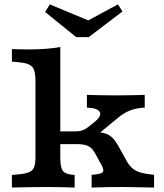

<svg xmlns="http://www.w3.org/2000/svg" viewBox="-20 -843 735 863"><path d="M195.2 -2.4Q146.7 -2.4 108.3 -1.6Q69.8 -0.8 33.5 0V-56.5L70.2 -60Q111.1 -64 125.2 -78.8Q139.4 -93.6 139.4 -133.6V-208.2H251V-133.6Q251 -91.9 261.6 -76.4Q272.1 -60.9 303.7 -57.7L315.6 -56.5V0Q288.8 -0.8 260 -1.6Q231.1 -2.4 195.2 -2.4ZM139.4 -208.2V-480.8Q139.4 -525.2 125.2 -541.9Q111.1 -558.6 70.2 -562.5L33.5 -566.1V-622.5Q48.7 -621.7 65.4 -621.3Q82.2 -620.9 108.8 -620.9Q151.4 -620.9 187.2 -623.7Q223.1 -626.6 251 -631.8V-622.5V-208.2ZM391.8 0V-57.3Q432.4 -59.7 440.9 -68.6Q449.5 -77.5 436.4 -101.1L410.5 -148.4Q396.4 -175.7 378.5 -185.4Q360.6 -195.2 326.5 -195.2H230V-252.4H314.2Q337 -252.4 351 -257.4Q365 -262.4 381.5 -275.9L404.1 -294.3Q421.7 -308.1 427.4 -319.7Q433.2 -331.2 428.3 -339.9Q423.4 -348.6 409 -353.6Q394.5 -358.6 370.6 -359.4V-416.7Q393.5 -415.9 425.6 -415.1Q457.8 -414.3 497.9 -414.3Q522.7 -414.3 546.2 -414.7Q569.7 -415.1 591.2 -415.5Q612.6 -415.9 630.5 -416.7V-359.4Q606.5 -358.3 586 -353.3Q565.4 -348.3 546.4 -338.3Q527.4 -328.2 507.7 -311.4L399.3 -221.8L397.5 -250.4Q432.1 -249.5 453 -243.2Q473.8 -236.8 489.1 -219.8Q504.4 -202.8 521 -170.4L548.1 -121.6Q560.2 -99.4 575.5 -86.3Q590.8 -73.1 613.9 -66.9Q637 -60.6 672.5 -57.3V0Q635.3 -0.8 609.5 -1.2Q583.6 -1.6 564.9 -2Q546.3 -2.4 529.6 -2.4Q500.9 -2.4 468.8 -2Q436.8 -1.6 391.8 0ZM510.1 -823.3 530.6 -791.6 378.9 -676.2H322.4L182.8 -789.1L203.8 -823.3L418.5 -734L339.4 -731.3Z"/></svg>

Font: Playfair 5pt SemiExpanded Light
Style: Regular
Weight: 300
Width: 6
Designer: Claus Eggers Sørensen
Foundry: Claus Eggers Sørensen
Version: Version 2.203